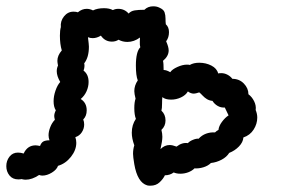

<svg xmlns="http://www.w3.org/2000/svg" viewBox="-131 -555 891 609"><path d="M685 -182Q685 -162 673.5 -144Q662 -126 641 -119Q640 -104 627 -90.5Q614 -77 596 -70Q588 -57 572 -48.5Q556 -40 538 -38Q529 -29 514.5 -24.5Q500 -20 486 -21Q478 -13 466 -8.5Q454 -4 441 -4Q429 -4 420 -8Q408 1 392 1Q387 12 375.5 23Q364 34 346 34Q339 34 336 33Q305 24 295 -34Q291 -58 291 -67Q291 -82 295 -94Q287 -116 287 -134Q287 -159 300 -178Q295 -191 295 -212Q295 -231 299 -242Q295 -258 295 -266Q295 -284 306 -300Q300 -315 300 -347Q300 -391 314 -405Q312 -412 312.5 -422.5Q313 -433 313 -436Q294 -422 273 -422Q258 -422 245 -429Q236 -423 224 -423Q202 -423 189 -442Q176 -434 163 -434Q155 -434 148 -437Q151 -413 151 -407Q151 -373 136 -354Q137 -351 137 -346Q137 -339 134 -331Q150 -319 150 -295Q150 -280 143.5 -265.5Q137 -251 125 -241Q144 -229 144 -205Q144 -187 133 -176Q136 -169 136 -160Q136 -147 128.5 -135.5Q121 -124 108 -120Q111 -111 111 -102Q111 -79 94 -57.5Q77 -36 53 -29Q49 -17 33.5 -7.5Q18 2 3 2Q-1 2 -7 0Q-29 15 -50 15Q-55 15 -63 13Q-66 14 -73 14Q-91 14 -101 1.5Q-111 -11 -111 -28Q-111 -45 -101 -58Q-91 -71 -74 -71Q-65 -71 -56 -68Q-44 -94 -18 -94Q-14 -94 -4 -92Q0 -103 7 -106.5Q14 -110 26 -110Q23 -118 23 -126Q23 -138 28.5 -152Q34 -166 43 -175Q41 -183 41 -187Q41 -195 46 -205Q39 -216 39 -234Q39 -250 45 -267.5Q51 -285 60 -295Q49 -314 49 -329Q49 -339 53 -347Q51 -357 51 -362Q51 -379 65 -395Q59 -415 59 -442Q59 -459 62 -469Q60 -488 72 -503Q84 -518 102 -518Q111 -518 116 -516Q129 -527 144 -527Q154 -527 164 -522Q178 -529 199 -529Q216 -529 227 -523Q235 -527 244 -527Q264 -527 277 -512Q284 -520 296 -522Q308 -524 327 -524Q338 -535 355 -535Q366 -535 374 -531Q388 -525 391 -516Q394 -507 394 -496Q394 -485 395 -478Q405 -469 405 -453Q405 -436 396 -424Q404 -406 404 -395Q404 -377 386 -362Q388 -355 388 -333Q397 -333 409 -326Q415 -335 431.5 -342.5Q448 -350 462 -350Q468 -350 471 -349Q483 -356 501 -356Q522 -356 539.5 -347Q557 -338 561 -322Q564 -323 571 -323Q581 -323 590.5 -318Q600 -313 606 -305Q628 -305 642.5 -290Q657 -275 657 -256Q668 -248 675 -234Q682 -220 680 -206Q685 -194 685 -182ZM594 -189 582 -214Q570 -213 559.5 -219Q549 -225 543 -235Q533 -236 525.5 -240.5Q518 -245 511.5 -252Q505 -259 501 -262Q489 -258 484 -258Q474 -258 465 -265Q458 -253 443 -246Q428 -239 412 -239Q393 -239 384 -247Q383 -240 383 -226Q383 -211 381 -204Q394 -192 394 -173Q394 -155 381 -143Q384 -131 384 -121Q384 -108 378 -82Q391 -95 407 -95Q416 -95 429 -90Q447 -104 465 -101Q470 -107 481 -111.5Q492 -116 499 -115Q509 -126 522.5 -131Q536 -136 551 -135Q556 -140 562 -143Q563 -155 573 -168.5Q583 -182 594 -189Z"/></svg>

Font: Pangolin
Style: Regular
Weight: 400
Designer: Kevin Burke
Foundry: Google, Inc.
Version: Version 1.101